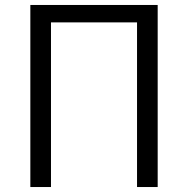

<svg xmlns="http://www.w3.org/2000/svg" viewBox="-20 -752 756 772"><path d="M102 -732H614V0H531V-662H185V0H102Z"/></svg>

Font: Source Han Sans CN Normal
Style: Regular
Weight: 350
Designer: Ryoko NISHIZUKA 西塚涼子 (kana, bopomofo & ideographs); Paul D. Hunt (Latin, Greek & Cyrillic); Sandoll Communications 산돌커뮤니
Foundry: Adobe
Version: Version 2.004;hotconv 1.0.118;makeotfexe 2.5.65603